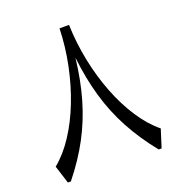

<svg xmlns="http://www.w3.org/2000/svg" viewBox="-135 -862 907 974"><g transform="rotate(-20 319.0 -375.0)"><path d="M293.5 -749.5H344.7Q347.7 -650.4 367.4 -553.5Q387.2 -456.5 421.1 -369.4Q455.1 -282.2 501 -212.2Q546.9 -142.1 602.5 -96.7L571.8 0H556.2Q484.9 -88.4 436.8 -178Q388.7 -267.6 360.1 -366.7Q331.5 -465.8 318.4 -582Q305.2 -465.3 276.6 -366.2Q248 -267.1 200.4 -177.5Q152.8 -87.9 82 0H65.9L35.2 -96.7Q90.8 -142.1 136.7 -212.2Q182.6 -282.2 216.6 -369.4Q250.5 -456.5 270.5 -553.5Q290.5 -650.4 293.5 -749.5Z"/></g></svg>

Font: Pinar DS4-Regular
Style: Regular
Weight: 400
Designer: Amin Abedi
Version: Version 2.000